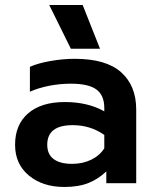

<svg xmlns="http://www.w3.org/2000/svg" viewBox="-20 -729 617 764"><path d="M176 -709H309L378 -535H262ZM40 -153Q40 -233 92 -278Q144 -323 238 -323Q329 -323 395 -286V-299Q395 -350 363.5 -373Q332 -396 262 -396Q218 -396 175 -387.5Q132 -379 99 -364V-463Q129 -477 179.5 -486Q230 -495 277 -495Q402 -495 462 -441.5Q522 -388 522 -293V0H403V-47Q372 -17 332.5 -1Q293 15 236 15Q150 15 95 -30.5Q40 -76 40 -153ZM395 -139V-192Q340 -231 269 -231Q168 -231 168 -153Q168 -115 193.5 -96Q219 -77 267 -77Q309 -77 343 -93.5Q377 -110 395 -139Z"/></svg>

Font: Prompt Medium
Style: Regular
Weight: 500
Designer: Katatrad Team
Foundry: CadsonDemak
Version: Version 1.001